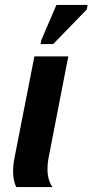

<svg xmlns="http://www.w3.org/2000/svg" viewBox="-20 -756 374 776"><path d="M172 -71Q172 -29 192 0H46Q41 -8 37 -25Q33 -42 33 -61Q33 -90 38 -115L119 -528H256L175 -111Q172 -94 172 -71ZM144 -578 147 -594 208 -736H334L331 -718L195 -578Z"/></svg>

Font: Libra Sans Modern
Style: Bold Italic
Weight: 700
Italic angle: -12°
Foundry: Stefan Peev, Context Ltd
Version: Version 1.000